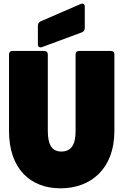

<svg xmlns="http://www.w3.org/2000/svg" viewBox="-20 -1017 670 1044"><path d="M29 -720V-305C29 -98 146 7 309 7C473 7 602 -98 602 -305V-720C602 -733 595 -740 582 -740H411C398 -740 391 -733 391 -720V-305C391 -230 367 -193 314 -193C262 -193 240 -230 240 -305V-720C240 -733 233 -740 220 -740H49C36 -740 29 -733 29 -720ZM209 -761 425 -841C435 -845 441 -853 441 -864V-980C441 -995 432 -1001 418 -995L201 -901C191 -896 186 -888 186 -877V-777C186 -763 195 -756 209 -761Z"/></svg>

Font: Malmofest Black-Rounded
Style: Regular
Weight: 800
Designer: Jonny Pinhorn (Poppins), Kolossal
Version: Version 1.004;Glyphs 3.1.2 (3151)